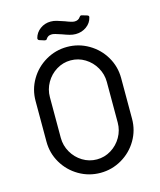

<svg xmlns="http://www.w3.org/2000/svg" viewBox="-128 -958 885 1062"><g transform="rotate(-15 315.0 -427.0)"><path d="M70 -231V-464Q70 -530 103 -586Q136 -642 192.5 -675Q249 -708 315 -708Q381 -708 437.5 -675Q494 -642 527 -586Q560 -530 560 -464V-231Q560 -165 527 -109Q494 -53 437.5 -20Q381 13 315 13Q249 13 192.5 -20Q136 -53 103 -109Q70 -165 70 -231ZM478 -231V-464Q478 -508 456 -546.5Q434 -585 396.5 -608Q359 -631 315 -631Q271 -631 233.5 -608Q196 -585 174 -546.5Q152 -508 152 -464V-231Q152 -187 174 -148.5Q196 -110 233.5 -87Q271 -64 315 -64Q359 -64 396.5 -87Q434 -110 456 -148.5Q478 -187 478 -231ZM305 -783Q265 -797 253 -797Q240 -797 232.5 -793Q225 -789 219 -780Q216 -775 213.5 -774.5Q211 -774 205 -775L177 -784Q168 -787 169 -797Q177 -828 203.5 -847.5Q230 -867 264 -867Q281 -867 298 -862Q315 -857 341 -848Q378 -833 393 -833Q415 -833 426 -850Q430 -855 433 -856Q436 -857 442 -855L469 -847Q480 -843 477 -834Q470 -803 443 -783.5Q416 -764 381 -764Q364 -764 346.5 -769Q329 -774 305 -783Z"/></g></svg>

Font: Miriam Libre
Style: Regular
Weight: 400
Designer: Michal Sahar
Foundry: Hagilda
Version: Version 1.001